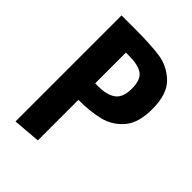

<svg xmlns="http://www.w3.org/2000/svg" viewBox="-218 -856 968 968"><g transform="rotate(45 266.5 -372.0)"><path d="M70 -750H164Q277 -750 344 -740.5Q411 -731 462.5 -682Q514 -633 514 -525Q514 -427 470.5 -376.5Q427 -326 363.5 -310.5Q300 -295 217 -295V-6L70 6ZM243 -414Q301 -414 334.5 -438Q368 -462 368 -526Q368 -589 337 -611Q306 -633 239 -633H218V-414Z"/></g></svg>

Font: Francois One
Style: Regular
Weight: 400
Designer: Vernon Adams
Foundry: Vernon Adams
Version: Version 2.000